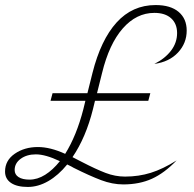

<svg xmlns="http://www.w3.org/2000/svg" viewBox="-51 -730 766 760"><path d="M650 -599Q650 -636 626.5 -657.5Q603 -679 560 -679Q489 -679 435 -617.5Q381 -556 353 -441L333 -361H544L536 -331H325L317 -298Q289 -186 236 -108L273 -89Q329 -60 367 -45.5Q405 -31 444 -31Q498 -31 546 -46Q594 -61 648 -95Q600 -45 550.5 -22.5Q501 0 437 0Q394 0 349 -17Q304 -34 240 -66Q236 -69 215 -79Q180 -36 140 -13Q100 10 59 10Q16 10 -7.5 -6Q-31 -22 -31 -51Q-31 -95 7.5 -121.5Q46 -148 99 -148Q148 -148 207 -121Q252 -193 279 -298L287 -331H149L157 -361H295L315 -441Q348 -572 410.5 -641Q473 -710 565 -710Q624 -710 656 -683Q688 -656 688 -609Q688 -559 653.5 -522Q619 -485 560 -477Q602 -498 626 -529.5Q650 -561 650 -599ZM186 -92Q129 -119 91 -119Q55 -119 31 -101.5Q7 -84 7 -57Q7 -39 22.5 -29Q38 -19 66 -19Q97 -19 127.5 -38Q158 -57 186 -92Z"/></svg>

Font: Srisakdi
Style: Regular
Weight: 400
Designer: Cadson Demak Co.,Ltd.
Foundry: Cadson Demak Co.,Ltd.
Version: Version 1.000